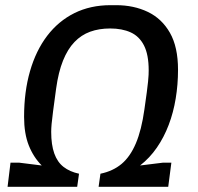

<svg xmlns="http://www.w3.org/2000/svg" viewBox="-20 -715 757 735"><path d="M9 0 20.2 -92.2H54L139.8 -81.5Q107.8 -113.5 90 -158.8Q72.2 -204 72.2 -267.5Q72.2 -364 94.9 -442.6Q117.5 -521.2 160.6 -577.9Q203.8 -634.5 265 -664.9Q326.2 -695.2 403.2 -695.2H424.5Q492 -695.2 545.8 -669.5Q599.5 -643.8 630.5 -589.5Q661.5 -535.2 661.5 -447.8Q661.5 -391.2 652.6 -337.8Q643.8 -284.2 625.8 -236.9Q607.8 -189.5 580.5 -149.9Q553.2 -110.2 516.2 -81.5L603 -92.2H636L624 0H357.5L364.5 -50Q412.2 -59.8 445.4 -87.5Q478.5 -115.2 500.1 -166.2Q521.8 -217.2 532.8 -296.2Q538.5 -335.8 541.9 -361.4Q545.2 -387 546.8 -402.6Q548.2 -418.2 548.8 -428.2Q549.2 -438.2 549.2 -445.8Q549.2 -505.8 531.2 -541Q513.2 -576.2 480.2 -591.1Q447.2 -606 401.8 -606Q359.2 -606 325.1 -593.6Q291 -581.2 265 -554.1Q239 -527 221.2 -482.9Q203.5 -438.8 194.8 -375.5Q187.2 -319.8 183.1 -288.4Q179 -257 177.5 -240Q176 -223 176 -210.2Q176 -160.8 187.8 -127.6Q199.5 -94.5 223.4 -76Q247.2 -57.5 282.5 -50L275.5 0Z"/></svg>

Font: Chivo Medium
Style: Italic
Weight: 500
Italic angle: -8.05°
Designer: Hector Gatti
Foundry: Omnibus-Type
Version: Version 2.002